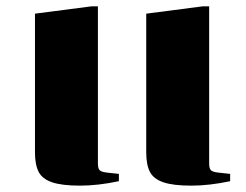

<svg xmlns="http://www.w3.org/2000/svg" viewBox="-20 -578 774 604"><path d="M267 -558H288V-64Q288 -48 293.5 -42.5Q299 -37 317 -35L354 -31V-8Q288 6 232 6Q175 6 144 -4.5Q113 -15 101.5 -37.5Q90 -60 90 -99V-535ZM617 -558H638V-64Q638 -48 643.5 -42.5Q649 -37 667 -35L704 -31V-8Q638 6 582 6Q525 6 494 -4.5Q463 -15 451.5 -37.5Q440 -60 440 -99V-535Z"/></svg>

Font: Chonburi
Style: Regular
Weight: 400
Designer: Thanarat Vachiruckul and Stawix Ruecha
Foundry: Cadson Demak & Katatrad
Version: Version 1.000